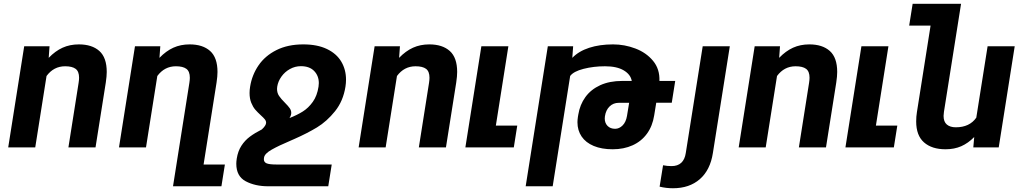

<svg xmlns="http://www.w3.org/2000/svg" viewBox="-20 -770 5344 1003"><path d="M223.1 -373 164.1 0H22.9L106.4 -528.3H238.8L234.4 -467.8Q268.6 -503.4 306.9 -520.8Q345.2 -538.1 392.1 -538.1Q460.4 -538.1 499 -503.7Q537.6 -469.2 537.6 -394Q537.6 -372.1 532.7 -338.9L479 0H337.4L390.6 -336.9Q393.1 -353 393.1 -363.8Q393.1 -397 375 -410.4Q356.9 -423.8 320.3 -423.8Q260.7 -423.8 223.1 -373Z M1154.8 89.4 1136.7 203.1H883.8L969.2 -336.9Q971.7 -353 971.7 -363.8Q971.7 -397 953.6 -410.4Q935.5 -423.8 898.9 -423.8Q839.4 -423.8 801.8 -373L742.7 0H601.6L685.1 -528.3H817.4L813 -467.8Q847.2 -503.4 885.5 -520.8Q923.8 -538.1 970.7 -538.1Q1039.1 -538.1 1077.6 -503.7Q1116.2 -469.2 1116.2 -394Q1116.2 -372.1 1111.3 -338.9L1043.5 89.4Z M1347.7 -93.8Q1370.1 -114.3 1370.1 -128.9Q1370.1 -138.2 1363.5 -146.5Q1356.9 -154.8 1342.8 -167.5Q1325.2 -183.6 1313.2 -197.5Q1301.3 -211.4 1292.5 -233.2Q1283.7 -254.9 1283.7 -284.2Q1283.7 -299.8 1286.6 -317.4Q1296.4 -378.4 1330.6 -428.5Q1364.7 -478.5 1424.1 -508.3Q1483.4 -538.1 1564.5 -538.1Q1637.7 -538.1 1688 -513.9Q1738.3 -489.7 1762.9 -448Q1787.6 -406.2 1787.6 -354Q1787.6 -335.9 1784.7 -317.4Q1772.9 -242.2 1730.2 -189Q1687.5 -135.7 1635.5 -104.2Q1583.5 -72.8 1515.6 -43Q1511.7 -41 1506.6 -39.1Q1501.5 -37.1 1495.6 -34.2Q1436.5 -9.3 1399.7 11.5Q1362.8 32.2 1359.4 52.7Q1358.4 59.6 1358.4 61.5Q1358.4 77.6 1373.3 83.5Q1388.2 89.4 1424.8 89.4H1712.9L1694.8 203.1H1380.9Q1313 203.1 1263.7 177Q1214.4 150.9 1214.4 85.4Q1214.4 74.2 1216.8 58.1Q1223.1 19 1241.2 -8.8Q1259.3 -36.6 1285.2 -55.9Q1311 -75.2 1347.7 -93.8ZM1427.2 -305.7Q1427.2 -284.7 1437.7 -269Q1448.2 -253.4 1468.8 -232.9Q1485.4 -216.3 1493.4 -204.8Q1501.5 -193.4 1501.5 -180.2Q1501.5 -167.5 1492.2 -153.3Q1532.2 -168.9 1561.8 -187.5Q1591.3 -206.1 1614 -237.8Q1636.7 -269.5 1644 -317.4Q1645.5 -327.1 1645.5 -335.9Q1645.5 -374 1621.1 -399.2Q1596.7 -424.3 1551.8 -424.3Q1521.5 -424.3 1494.6 -409.4Q1467.8 -394.5 1450.2 -369.9Q1432.6 -345.2 1428.2 -317.4Q1427.2 -309.6 1427.2 -305.7Z M2053.7 -373 1994.6 0H1853.5L1937 -528.3H2069.3L2064.9 -467.8Q2099.1 -503.4 2137.5 -520.8Q2175.8 -538.1 2222.7 -538.1Q2291 -538.1 2329.6 -503.7Q2368.2 -469.2 2368.2 -394Q2368.2 -372.1 2363.3 -338.9L2309.6 0H2168L2221.2 -336.9Q2223.6 -353 2223.6 -363.8Q2223.6 -397 2205.6 -410.4Q2187.5 -423.8 2150.9 -423.8Q2091.3 -423.8 2053.7 -373Z M2682.1 -113.8 2664.1 0H2411.1L2494.6 -528.3H2635.7L2570.3 -113.8Z M3489.3 -233.4H3408.2L3397.5 -167.5Q3388.7 -111.3 3359.6 -71.5Q3330.6 -31.7 3284.7 -11Q3238.8 9.8 3180.7 9.8Q3123 9.8 3081.5 -7.6Q3040 -24.9 3018.3 -56.9Q2996.6 -88.9 2996.6 -131.3Q2996.6 -143.6 2999 -159.7L3001 -171.4Q3009.3 -223.1 3038.1 -262.9Q3066.9 -302.7 3115.7 -325Q3164.6 -347.2 3230.5 -347.2H3280.3Q3274.4 -380.9 3238.5 -402.3Q3202.6 -423.8 3140.6 -423.8Q3081.1 -423.8 3028.6 -410.4Q2976.1 -397 2958.5 -373L2867.2 203.1H2726.1L2841.8 -528.3H2974.1L2969.7 -467.8Q3002.9 -502.4 3057.6 -520.3Q3112.3 -538.1 3182.6 -538.1Q3242.7 -538.1 3299.3 -516.6Q3356 -495.1 3391.6 -452.1Q3427.2 -409.2 3424.8 -347.2H3507.3ZM3266.6 -232.9H3212.4Q3184.1 -232.9 3164.6 -214.1Q3145 -195.3 3140.1 -162.6Q3139.2 -154.8 3139.2 -150.9Q3139.2 -127.4 3153.8 -112.3Q3168.5 -97.2 3193.4 -97.2Q3214.8 -97.2 3232.4 -114.7Q3250 -132.3 3255.4 -164.6Z M3650.9 -528.3H3792.5L3704.1 29.3Q3690.4 118.2 3636 165.8Q3581.5 213.4 3495.6 213.4Q3460 213.4 3425.8 205.1L3443.8 93.3Q3465.8 97.7 3487.8 97.7Q3552.2 97.7 3562.5 29.3Z M4039.1 -373 3980 0H3838.9L3922.4 -528.3H4054.7L4050.3 -467.8Q4084.5 -503.4 4122.8 -520.8Q4161.1 -538.1 4208 -538.1Q4276.4 -538.1 4314.9 -503.7Q4353.5 -469.2 4353.5 -394Q4353.5 -372.1 4348.6 -338.9L4294.9 0H4153.3L4206.5 -336.9Q4209 -353 4209 -363.8Q4209 -397 4190.9 -410.4Q4172.9 -423.8 4136.2 -423.8Q4076.7 -423.8 4039.1 -373Z M4667.5 -113.8 4649.4 0H4396.5L4480 -528.3H4621.1L4555.7 -113.8Z M5280.8 -528.3 5197.3 0H5064.5L5069.3 -54.2Q5037.6 -22 5001.5 -6.1Q4965.3 9.8 4919.4 9.8Q4848.1 9.8 4807.1 -26.1Q4766.1 -62 4766.1 -135.7Q4766.1 -161.1 4770 -184.6L4841.3 -636.2H4729.5L4747.6 -750H5000.5L4911.1 -185.5Q4909.2 -169.9 4909.2 -164.6Q4909.2 -133.8 4926.3 -119.4Q4943.4 -105 4973.1 -105Q5044.9 -105 5080.1 -155.3L5139.2 -528.3Z"/></svg>

Font: Mardoto
Style: Bold Italic
Weight: 700
Italic angle: -12°
Designer: Christian Robertson, Vahan Hovhannisyan
Foundry: Google
Version: Version 1.000